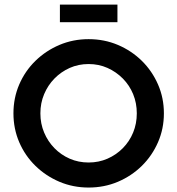

<svg xmlns="http://www.w3.org/2000/svg" viewBox="-20 -809 776 841"><path d="M368.1 12.5Q300 12.5 240.3 -12.8Q180.6 -38.2 135.1 -82.6Q89.6 -127.1 64.2 -186.1Q38.9 -245.1 38.9 -312.5Q38.9 -379.9 64.2 -438.9Q89.6 -497.9 135.1 -542.4Q180.6 -586.8 240.3 -612.2Q300 -637.5 368.1 -637.5Q436.8 -637.5 496.5 -612.2Q556.2 -586.8 601.4 -542.4Q646.5 -497.9 672.2 -438.9Q697.9 -379.9 697.9 -312.5Q697.9 -245.1 672.2 -186.1Q646.5 -127.1 601.4 -82.6Q556.2 -38.2 496.5 -12.8Q436.8 12.5 368.1 12.5ZM368.1 -97.2Q412.5 -97.2 450.7 -113.9Q488.9 -130.6 518.1 -160.1Q547.2 -189.6 563.2 -228.5Q579.2 -267.4 579.2 -312.5Q579.2 -357.6 563.2 -396.5Q547.2 -435.4 518.1 -464.9Q488.9 -494.4 450.7 -511.5Q412.5 -528.5 368.1 -528.5Q323.6 -528.5 285.4 -511.5Q247.2 -494.4 218.4 -464.9Q189.6 -435.4 173.3 -396.5Q156.9 -357.6 156.9 -312.5Q156.9 -267.4 173.3 -228.5Q189.6 -189.6 218.4 -160.1Q247.2 -130.6 285.4 -113.9Q323.6 -97.2 368.1 -97.2ZM242.4 -711.8V-788.9H494.4V-711.8Z"/></svg>

Font: Afacad Flux SemiBold
Style: Regular
Weight: 600
Designer: Kristian Moeller
Foundry: Dicotype
Version: Version 1.100